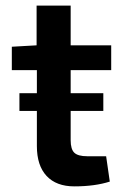

<svg xmlns="http://www.w3.org/2000/svg" viewBox="-20 -651 440 682"><path d="M231 -402V-320H347V-257H231V-153Q231 -121 244 -108.5Q257 -96 290 -96H357L370 -6Q317 11 244 11Q180 11 145.5 -26Q111 -63 111 -132V-257H49V-320H111V-402H22V-485L110 -490V-631H231V-490H375V-402Z"/></svg>

Font: Exo 2.0 Semi Bold
Style: Regular
Weight: 600
Designer: Natanael Gama
Version: Version 1.001;PS 001.001;hotconv 1.0.70;makeotf.lib2.5.58329